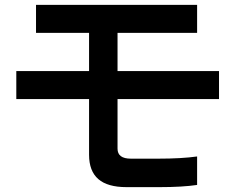

<svg xmlns="http://www.w3.org/2000/svg" viewBox="-20 -685 960 789"><path d="M790 75Q729 84 636 84H500Q422 84 384 51Q346 18 346 -49V-278H47V-393H346V-550H128V-665H790V-550H463V-393H880V-278H463V-74Q463 -33 518 -33H630Q726 -33 790 -42Z"/></svg>

Font: LINE Seed Sans KR Bold
Style: Regular
Weight: 700
Designer: LINE BX Design & Sandoll Inc & Dalton Maag Ltd
Foundry: Sandoll Inc.
Version: Version 1.000